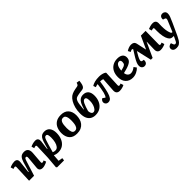

<svg xmlns="http://www.w3.org/2000/svg" viewBox="324 -2373 4195 4195"><g transform="rotate(-45 2421.5 -275.0)"><path d="M638 -33Q624 -23 598.5 -12Q573 -1 544 6.5Q515 14 491 14Q439 14 415 -12Q391 -38 396 -86L421 -357Q424 -391 417 -403.5Q410 -416 395 -416Q373 -416 362 -395.5Q351 -375 334 -319L233 0H79L95 -402Q96 -437 72 -437Q63 -437 51 -433.5Q39 -430 21 -423L0 -490Q10 -496 34 -504.5Q58 -513 87 -519.5Q116 -526 144 -526Q243 -526 232 -421L201 -145L211 -143L279 -375Q302 -449 337.5 -487.5Q373 -526 444 -526Q512 -526 542 -485Q572 -444 566 -370L546 -117Q544 -93 548.5 -83.5Q553 -74 570 -74Q580 -74 592.5 -78.5Q605 -83 616 -90Z M737 -392Q738 -417 732.5 -427Q727 -437 714 -437Q704 -437 687.5 -432.5Q671 -428 662 -423L643 -489Q669 -503 710 -514.5Q751 -526 793 -526Q841 -526 861 -496Q881 -466 875 -418L848 -211L858 -209L893 -332Q909 -390 928.5 -433.5Q948 -477 982 -501.5Q1016 -526 1074 -526Q1154 -526 1198.5 -470Q1243 -414 1243 -312Q1243 -220 1212 -146.5Q1181 -73 1120.5 -29.5Q1060 14 971 14Q935 14 904 6Q873 -2 855 -11L843 148L941 164L933 226H722L702 206L725 -63ZM1038 -440Q1016 -440 1001.5 -425Q987 -410 971.5 -367.5Q956 -325 932 -241L885 -76Q899 -69 916.5 -64.5Q934 -60 955 -60Q999 -60 1028.5 -96Q1058 -132 1073 -192.5Q1088 -253 1088 -325Q1088 -372 1079 -406Q1070 -440 1038 -440Z M1550 15Q1430 15 1371.5 -54Q1313 -123 1313 -237Q1313 -314 1340 -380.5Q1367 -447 1427 -487.5Q1487 -528 1586 -528Q1702 -528 1762 -460.5Q1822 -393 1822 -278Q1822 -221 1807.5 -168Q1793 -115 1760.5 -74Q1728 -33 1676 -9Q1624 15 1550 15ZM1559 -61Q1603 -61 1625.5 -92Q1648 -123 1656 -173Q1664 -223 1664 -279Q1664 -328 1656.5 -366.5Q1649 -405 1630 -427.5Q1611 -450 1575 -450Q1518 -450 1495.5 -394.5Q1473 -339 1473 -232Q1473 -154 1491.5 -107.5Q1510 -61 1559 -61Z M2122 15Q2060 15 2011 -12Q1962 -39 1933.5 -98Q1905 -157 1905 -253Q1905 -341 1925.5 -418Q1946 -495 1980.5 -553.5Q2015 -612 2057 -644Q2096 -672 2146.5 -687Q2197 -702 2275 -714Q2296 -717 2308 -733Q2320 -749 2328 -780L2400 -768Q2394 -703 2382 -663.5Q2370 -624 2349.5 -605.5Q2329 -587 2296 -584Q2218 -576 2164.5 -564.5Q2111 -553 2094 -539Q2069 -518 2056.5 -482Q2044 -446 2037 -391Q2030 -336 2023 -258L2031 -256L2060 -340Q2092 -425 2135.5 -461Q2179 -497 2240 -497Q2323 -497 2364.5 -447.5Q2406 -398 2406 -304Q2406 -215 2373 -142.5Q2340 -70 2276.5 -27.5Q2213 15 2122 15ZM2202 -408Q2160 -408 2129 -342Q2098 -276 2067 -166Q2067 -142 2074 -118.5Q2081 -95 2095.5 -79Q2110 -63 2132 -63Q2165 -63 2192.5 -95.5Q2220 -128 2237 -180.5Q2254 -233 2254 -294Q2254 -323 2250.5 -349Q2247 -375 2236.5 -391.5Q2226 -408 2202 -408Z M2535 -473Q2572 -498 2630 -513.5Q2688 -529 2768 -529Q2805 -529 2841.5 -521.5Q2878 -514 2904 -502Q2930 -490 2939 -476L2922 -112Q2921 -75 2945 -75Q2959 -75 2994 -88L3015 -22Q2994 -10 2953.5 2Q2913 14 2873 14Q2822 14 2795.5 -14.5Q2769 -43 2773 -101L2794 -423Q2784 -429 2759.5 -433Q2735 -437 2710 -437Q2703 -383 2693 -327Q2683 -271 2672.5 -222Q2662 -173 2653 -142Q2632 -67 2601.5 -26.5Q2571 14 2520 14Q2479 14 2456 -10Q2433 -34 2433 -64Q2433 -90 2448 -112Q2463 -134 2485 -145L2544 -103Q2572 -130 2592 -207Q2603 -250 2613.5 -312.5Q2624 -375 2631 -434Q2614 -432 2592.5 -427Q2571 -422 2556 -414Z M3329 -526Q3410 -526 3453.5 -491Q3497 -456 3497 -395Q3497 -326 3449 -287.5Q3401 -249 3303 -222L3207 -197Q3213 -149 3241.5 -117.5Q3270 -86 3316 -86Q3380 -86 3449 -144L3493 -84Q3456 -42 3397 -14Q3338 14 3278 14Q3174 14 3112.5 -50Q3051 -114 3051 -225Q3051 -319 3085 -386Q3119 -453 3182 -489.5Q3245 -526 3329 -526ZM3357 -393Q3357 -454 3311 -454Q3268 -454 3239.5 -411Q3211 -368 3205 -276L3271 -294Q3314 -305 3335.5 -326Q3357 -347 3357 -393Z M3885 12H3830L3750 -334H3745Q3707 -272 3685.5 -230Q3664 -188 3655 -156Q3639 -107 3688 -100L3719 -97Q3725 -47 3702.5 -16Q3680 15 3635 15Q3599 15 3574.5 -10.5Q3550 -36 3550 -82Q3550 -120 3568.5 -164Q3587 -208 3624 -270Q3646 -305 3669.5 -343.5Q3693 -382 3720 -424Q3709 -441 3695 -441Q3686 -441 3672.5 -436Q3659 -431 3639 -419L3608 -478Q3636 -498 3676 -513.5Q3716 -529 3754 -529Q3798 -529 3825.5 -510.5Q3853 -492 3863 -442L3911 -223H3915L4048 -515H4194L4188 -108Q4187 -73 4211 -73Q4225 -73 4260 -87L4280 -22Q4259 -10 4218.5 2Q4178 14 4138 14Q4089 14 4062.5 -14Q4036 -42 4039 -101L4045 -328H4040Z M4606 57Q4583 106 4558 145.5Q4533 185 4498.5 207.5Q4464 230 4412 230Q4361 230 4332.5 207Q4304 184 4304 148Q4304 112 4330 91Q4356 70 4395 66L4408 101Q4417 126 4426 136.5Q4435 147 4452 147Q4472 147 4484.5 132.5Q4497 118 4512 84L4552 0H4532Q4492 0 4467.5 -12.5Q4443 -25 4422 -60Q4396 -101 4381.5 -172.5Q4367 -244 4367 -340Q4367 -356 4367.5 -374Q4368 -392 4368 -408Q4368 -437 4345 -437Q4337 -437 4322 -433.5Q4307 -430 4295 -425L4275 -492Q4296 -502 4337 -514Q4378 -526 4417 -526Q4469 -526 4492 -501Q4515 -476 4515 -438Q4515 -419 4513.5 -398.5Q4512 -378 4512 -347Q4512 -271 4520 -215.5Q4528 -160 4548 -111Q4556 -92 4563.5 -86.5Q4571 -81 4581 -81H4590L4695 -332Q4709 -365 4705 -383.5Q4701 -402 4671 -411L4638 -421Q4633 -469 4655 -497.5Q4677 -526 4722 -526Q4757 -526 4782 -503Q4807 -480 4807 -437Q4807 -399 4789.5 -352Q4772 -305 4736 -226Z"/></g></svg>

Font: Literata 12pt
Style: Bold Italic
Weight: 700
Italic angle: -2°
Designer: Latin by Veronika Burian and Jose Scaglione. Greek by Irene Vlachou. Cyrillic by Vera Evstafieva
Foundry: TypeTogether
Version: Version 3.002